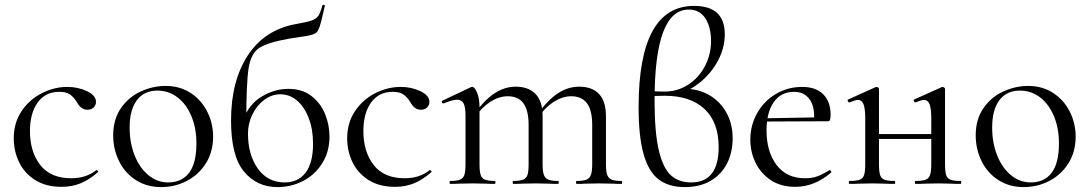

<svg xmlns="http://www.w3.org/2000/svg" viewBox="-20 -749 4437 782"><path d="M36 -185Q36 -249 68 -296.5Q100 -344 150.5 -369.5Q201 -395 254 -395Q298 -395 334.5 -377.5Q371 -360 371 -334Q371 -321 361.5 -311.5Q352 -302 336 -302Q309 -302 292 -335Q279 -355 264 -365Q249 -375 221 -375Q165 -375 133.5 -331.5Q102 -288 102 -215Q102 -131 144 -77Q186 -23 270 -23Q331 -23 372 -56H373Q376 -56 378.5 -53Q381 -50 379 -48Q344 -17 308.5 -2.5Q273 12 231 12Q166 12 122 -16.5Q78 -45 57 -90Q36 -135 36 -185Z M441 -198Q441 -263 472.5 -308.5Q504 -354 553.5 -376.5Q603 -399 654 -399Q713 -399 757 -370Q801 -341 824.5 -293.5Q848 -246 848 -193Q848 -131 819 -84.5Q790 -38 741.5 -12.5Q693 13 636 13Q578 13 533.5 -15.5Q489 -44 465 -92.5Q441 -141 441 -198ZM780 -165Q780 -227 759.5 -276Q739 -325 703 -352.5Q667 -380 621 -380Q567 -380 537.5 -341Q508 -302 508 -229Q508 -168 528 -117Q548 -66 584 -36Q620 -6 665 -6Q720 -6 750 -45Q780 -84 780 -165Z M921 -258Q921 -419 989.5 -523.5Q1058 -628 1185 -651Q1231 -659 1249.5 -665.5Q1268 -672 1276.5 -684.5Q1285 -697 1293 -727Q1294 -730 1299 -729Q1304 -728 1303 -725Q1293 -684 1293 -682Q1281 -628 1270 -617.5Q1259 -607 1222.5 -601.5Q1186 -596 1160 -592Q1069 -576 1035.5 -553.5Q1002 -531 992.5 -471Q983 -411 983 -251L968 -256Q993 -324 1045.5 -355.5Q1098 -387 1155 -387Q1211 -387 1248.5 -358Q1286 -329 1304 -284.5Q1322 -240 1322 -193Q1322 -132 1293 -85Q1264 -38 1215.5 -12.5Q1167 13 1110 13Q1026 13 973.5 -50.5Q921 -114 921 -258ZM1255 -164Q1255 -223 1237 -269Q1219 -315 1189 -340Q1159 -365 1122 -365Q1087 -365 1056.5 -342.5Q1026 -320 1008 -283Q990 -246 990 -205Q990 -119 1030 -62.5Q1070 -6 1140 -6Q1194 -6 1224.5 -45.5Q1255 -85 1255 -164Z M1394 -185Q1394 -249 1426 -296.5Q1458 -344 1508.5 -369.5Q1559 -395 1612 -395Q1656 -395 1692.5 -377.5Q1729 -360 1729 -334Q1729 -321 1719.5 -311.5Q1710 -302 1694 -302Q1667 -302 1650 -335Q1637 -355 1622 -365Q1607 -375 1579 -375Q1523 -375 1491.5 -331.5Q1460 -288 1460 -215Q1460 -131 1502 -77Q1544 -23 1628 -23Q1689 -23 1730 -56H1731Q1734 -56 1736.5 -53Q1739 -50 1737 -48Q1702 -17 1666.5 -2.5Q1631 12 1589 12Q1524 12 1480 -16.5Q1436 -45 1415 -90Q1394 -135 1394 -185Z M2329 -12Q2356 -12 2369 -17.5Q2382 -23 2387 -37.5Q2392 -52 2392 -81V-240Q2392 -299 2371 -328Q2350 -357 2306 -357Q2271 -357 2234.5 -333.5Q2198 -310 2172 -270L2168 -282Q2210 -341 2251.5 -368.5Q2293 -396 2339 -396Q2392 -396 2420 -366Q2448 -336 2448 -275V-81Q2448 -51 2453 -37Q2458 -23 2471 -17.5Q2484 -12 2511 -12Q2514 -12 2514 -6Q2514 0 2511 0Q2488 0 2474 -1L2420 -2L2366 -1Q2352 0 2329 0Q2326 0 2326 -6Q2326 -12 2329 -12ZM2071 -12Q2098 -12 2111 -17.5Q2124 -23 2128.5 -37Q2133 -51 2133 -81V-240Q2133 -299 2112 -328Q2091 -357 2048 -357Q2012 -357 1976 -333.5Q1940 -310 1914 -270L1910 -282Q1952 -341 1993.5 -368.5Q2035 -396 2080 -396Q2133 -396 2161.5 -366Q2190 -336 2190 -277V-81Q2190 -51 2195 -37Q2200 -23 2213 -17.5Q2226 -12 2253 -12Q2256 -12 2256 -6Q2256 0 2253 0Q2230 0 2216 -1L2162 -2L2107 -1Q2094 0 2071 0Q2068 0 2068 -6Q2068 -12 2071 -12ZM1814 -12Q1841 -12 1854 -17.5Q1867 -23 1871.5 -37Q1876 -51 1876 -81V-279Q1876 -313 1868 -328Q1860 -343 1841 -343Q1825 -343 1787 -328H1785Q1781 -328 1779.5 -332.5Q1778 -337 1782 -339L1898 -394Q1900 -395 1904 -395Q1913 -395 1923 -372Q1933 -349 1933 -313V-81Q1933 -51 1937.5 -37Q1942 -23 1955 -17.5Q1968 -12 1995 -12Q1998 -12 1998 -6Q1998 0 1995 0Q1972 0 1959 -1L1905 -2L1850 -1Q1837 0 1814 0Q1811 0 1811 -6Q1811 -12 1814 -12Z M2964 -185Q2964 -129 2941.5 -84Q2919 -39 2875 -13Q2831 13 2769 13Q2704 13 2663 -18Q2622 -49 2601.5 -120.5Q2581 -192 2581 -313Q2581 -725 2807 -725Q2932 -725 2932 -609Q2932 -555 2905 -503.5Q2878 -452 2833 -415Q2788 -378 2738 -365L2772 -387Q2825 -387 2869 -361.5Q2913 -336 2938.5 -290.5Q2964 -245 2964 -185ZM2907 -150Q2907 -251 2849.5 -305Q2792 -359 2687 -359Q2647 -359 2628 -356V-379Q2647 -376 2686 -376Q2740 -376 2783.5 -404.5Q2827 -433 2851.5 -480.5Q2876 -528 2876 -582Q2876 -638 2853 -674Q2830 -710 2785 -710Q2646 -710 2646 -340Q2646 -211 2663 -138Q2680 -65 2712 -35.5Q2744 -6 2795 -6Q2907 -6 2907 -150Z M3036 -180Q3036 -239 3064 -288.5Q3092 -338 3140.5 -366.5Q3189 -395 3247 -395Q3303 -395 3333 -365Q3363 -335 3363 -281Q3363 -267 3360.5 -261Q3358 -255 3351 -255H3295L3296 -273Q3296 -323 3274 -349Q3252 -375 3214 -375Q3161 -375 3131.5 -333Q3102 -291 3102 -218Q3102 -131 3143 -77Q3184 -23 3258 -23Q3288 -23 3309.5 -31Q3331 -39 3358 -56H3359Q3362 -56 3364.5 -52.5Q3367 -49 3365 -46Q3297 12 3219 12Q3161 12 3120 -15Q3079 -42 3057.5 -86Q3036 -130 3036 -180ZM3083 -267 3310 -271V-255L3084 -254Z M3709 -12Q3737 -12 3750 -17Q3763 -22 3768 -36.5Q3773 -51 3773 -81V-268Q3773 -307 3766 -324.5Q3759 -342 3743 -342Q3734 -342 3709 -332H3708Q3704 -332 3702 -337.5Q3700 -343 3704 -344L3815 -394L3819 -395Q3822 -395 3825.5 -392.5Q3829 -390 3829 -387V-81Q3829 -51 3833.5 -36.5Q3838 -22 3851.5 -17Q3865 -12 3893 -12Q3895 -12 3895 -6Q3895 0 3893 0Q3867 0 3852 -1L3802 -2L3748 -1Q3734 0 3709 0Q3706 0 3706 -6Q3706 -12 3709 -12ZM3440 -12Q3468 -12 3481.5 -17Q3495 -22 3499.5 -36.5Q3504 -51 3504 -81V-268Q3504 -307 3497 -324.5Q3490 -342 3474 -342Q3465 -342 3440 -332H3439Q3435 -332 3433 -337.5Q3431 -343 3435 -344L3546 -394L3550 -395Q3553 -395 3556.5 -392.5Q3560 -390 3560 -387V-81Q3560 -51 3564.5 -36.5Q3569 -22 3582.5 -17Q3596 -12 3624 -12Q3626 -12 3626 -6Q3626 0 3624 0Q3598 0 3583 -1L3533 -2L3480 -1Q3466 0 3440 0Q3437 0 3437 -6Q3437 -12 3440 -12ZM3530 -203H3799V-183H3530Z M3954 -198Q3954 -263 3985.5 -308.5Q4017 -354 4066.5 -376.5Q4116 -399 4167 -399Q4226 -399 4270 -370Q4314 -341 4337.5 -293.5Q4361 -246 4361 -193Q4361 -131 4332 -84.5Q4303 -38 4254.5 -12.5Q4206 13 4149 13Q4091 13 4046.5 -15.5Q4002 -44 3978 -92.5Q3954 -141 3954 -198ZM4293 -165Q4293 -227 4272.5 -276Q4252 -325 4216 -352.5Q4180 -380 4134 -380Q4080 -380 4050.5 -341Q4021 -302 4021 -229Q4021 -168 4041 -117Q4061 -66 4097 -36Q4133 -6 4178 -6Q4233 -6 4263 -45Q4293 -84 4293 -165Z"/></svg>

Font: Cormorant Infant
Style: Regular
Weight: 400
Designer: Christian Thalmann (Catharsis Fonts)
Foundry: Catharsis Fonts
Version: Version 4.000